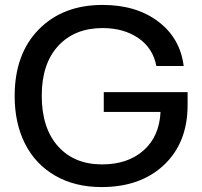

<svg xmlns="http://www.w3.org/2000/svg" viewBox="-20 -757 828 786"><path d="M396 8.8Q287.1 8.8 206.1 -37.8Q125 -84.5 82.5 -168.5Q40 -252.4 40 -363.8Q40 -536.1 138.7 -636.5Q237.3 -736.8 399.9 -736.8Q538.1 -736.8 627.9 -668.7Q717.8 -600.6 731.9 -486.8H620.1Q606 -560.5 546.1 -601.3Q486.3 -642.1 399.9 -642.1Q285.6 -642.1 218.3 -569.1Q150.9 -496.1 150.9 -365.2Q150.9 -232.9 217.3 -158.4Q283.7 -84 397.9 -84Q502.9 -84 567.6 -141.1Q632.3 -198.2 637.2 -298.8H404.8V-379.9H748V-327.1Q748 -173.3 651.9 -82.3Q555.7 8.8 396 8.8Z"/></svg>

Font: Lumene Sans Medium
Style: Regular
Weight: 500
Designer: Deni Anggara
Version: Version 1.003;Glyphs 3.1.2 (3151)